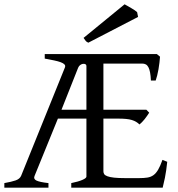

<svg xmlns="http://www.w3.org/2000/svg" viewBox="-20 -864 819 884"><path d="M377.9 -560.5Q377.9 -565.9 373.3 -568.4Q368.7 -570.8 362.3 -570.1Q356 -569.3 349.6 -564.9Q343.3 -560.5 339.8 -552.2L263.2 -358.9H377.9ZM750 -119.1Q745.6 -76.7 739.3 -45.4Q732.9 -14.2 729 0H308.1V-21Q341.3 -27.8 359.6 -35.9Q377.9 -43.9 377.9 -50.8V-317.9H246.6L139.2 -54.2Q132.8 -40 147.9 -32.7Q163.1 -25.4 203.1 -21V0H0V-21Q33.2 -26.9 52 -33.4Q70.8 -40 77.1 -54.2L278.8 -553.2Q282.2 -561.5 277.1 -567.1Q272 -572.8 259.8 -577.4Q247.6 -582 228.8 -585.9Q210 -589.8 186 -594.2V-615.2H702.1L716.8 -603Q715.8 -590.3 714.1 -575.2Q712.4 -560.1 709.7 -544.9Q707 -529.8 703.6 -516.1Q700.2 -502.4 696.8 -493.2H674.8Q673.8 -515.6 670.9 -530.8Q668 -545.9 663.1 -554.9Q658.2 -564 651.1 -567.6Q644 -571.3 634.8 -571.3H456.1V-358.9H653.8L667 -345.2Q662.6 -338.4 657.2 -330.6Q651.9 -322.8 645.8 -315.2Q639.6 -307.6 633.5 -301.3Q627.4 -294.9 622.1 -291Q614.7 -298.3 606.4 -303.2Q598.1 -308.1 586.9 -311.5Q575.7 -314.9 560.5 -316.4Q545.4 -317.9 524.9 -317.9H456.1V-75.2Q456.1 -67.9 459.7 -62.3Q463.4 -56.6 474.4 -52.5Q485.4 -48.3 505.1 -46.1Q524.9 -43.9 557.1 -43.9H620.1Q642.6 -43.9 658.4 -46.4Q674.3 -48.8 686.3 -57.4Q698.2 -65.9 708 -82.5Q717.8 -99.1 728 -127.9ZM386.7 -667.5Q378.4 -670.9 374.8 -675.5Q371.1 -680.2 364.7 -689.5L553.7 -844.2Q558.6 -841.3 566.9 -836.7Q575.2 -832 584 -826.9Q592.8 -821.8 600.1 -816.9Q607.4 -812 611.3 -808.1L615.7 -786.1Z"/></svg>

Font: Gentium Kaktovik
Style: Regular
Weight: 400
Designer: J. Victor Gaultney and Annie Olsen
Foundry: SIL International
Version: Version 1.102; 2013; Maintenance release